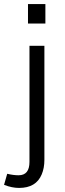

<svg xmlns="http://www.w3.org/2000/svg" viewBox="-62 -714 322 948"><path d="M162.1 -597.7H76.2V-693.8H162.1ZM32.2 213.9Q-2.4 213.9 -40.5 199.2L-42 198.7L-26.4 144L-24.4 144.5Q4.9 151.4 29.8 151.4Q83.5 151.4 83.5 85.4V-487.8H157.2V75.2Q157.2 115.7 144 147Q116.2 213.9 32.2 213.9Z"/></svg>

Font: Acari Sans
Style: Regular
Weight: 400
Designer: Alfredo Marco Pradil and Stefan Peev
Foundry: Hanken Design Co.
Version: Version 1.045;February 4, 2021;FontCreator 13.0.0.2655 64-bi